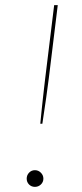

<svg xmlns="http://www.w3.org/2000/svg" viewBox="-20 -720 321 748"><path d="M205 -700 170 -414Q166 -381.5 160 -339.5Q154 -297.5 145 -238H137Q140 -267.5 142.2 -290.5Q144.5 -313.5 146.8 -333.5Q149 -353.5 151.2 -372.8Q153.5 -392 156 -414L191 -700ZM84 -24Q84 -37.5 93.2 -47.2Q102.5 -57 116 -57Q129.5 -57 139.2 -47.2Q149 -37.5 149 -24Q149 -10.5 139.2 -1.2Q129.5 8 116 8Q102.5 8 93.2 -1.2Q84 -10.5 84 -24Z"/></svg>

Font: Lato Hairline
Style: Italic
Weight: 250
Italic angle: -7°
Designer: Lukasz Dziedzic
Foundry: Lukasz Dziedzic
Version: Version 1.104; Western+Polish opensource